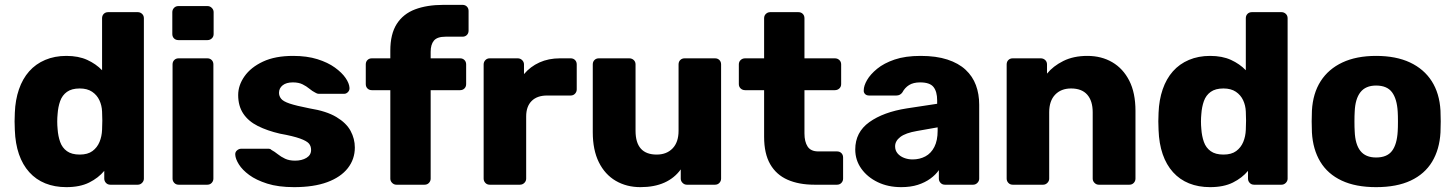

<svg xmlns="http://www.w3.org/2000/svg" viewBox="-20 -760 5988 790"><path d="M253 10Q205 10 166.5 -5.5Q128 -21 100.5 -51.5Q73 -82 58 -125.5Q43 -169 41 -225Q40 -245 40 -260.5Q40 -276 41 -296Q43 -349 58 -392.5Q73 -436 100 -466.5Q127 -497 166 -513.5Q205 -530 253 -530Q303 -530 339 -513.5Q375 -497 400 -471V-685Q400 -696 407 -703Q414 -710 425 -710H547Q557 -710 564.5 -703Q572 -696 572 -685V-25Q572 -15 564.5 -7.5Q557 0 547 0H434Q423 0 416 -7.5Q409 -15 409 -25V-57Q385 -28 347 -9Q309 10 253 10ZM308 -124Q341 -124 360.5 -138.5Q380 -153 389.5 -176Q399 -199 400 -226Q401 -246 401 -264Q401 -282 400 -301Q399 -326 389 -347.5Q379 -369 359 -382.5Q339 -396 308 -396Q275 -396 255.5 -382Q236 -368 227.5 -344Q219 -320 217 -291Q214 -260 217 -229Q219 -200 227.5 -176Q236 -152 255.5 -138Q275 -124 308 -124Z M715 0Q704 0 697 -7.5Q690 -15 690 -25V-495Q690 -506 697 -513Q704 -520 715 -520H833Q844 -520 851 -513Q858 -506 858 -495V-25Q858 -15 851 -7.5Q844 0 833 0ZM714 -595Q703 -595 696 -602Q689 -609 689 -620V-710Q689 -720 696 -727.5Q703 -735 714 -735H834Q844 -735 851.5 -727.5Q859 -720 859 -710V-620Q859 -609 851.5 -602Q844 -595 834 -595Z M1190 10Q1125 10 1079.5 -4.5Q1034 -19 1005.5 -40Q977 -61 963 -83.5Q949 -106 948 -123Q947 -134 955 -141Q963 -148 972 -148H1086Q1089 -148 1091.5 -147Q1094 -146 1097 -143Q1110 -136 1123 -125.5Q1136 -115 1153 -107Q1170 -99 1194 -99Q1222 -99 1241 -110.5Q1260 -122 1260 -143Q1260 -159 1251 -169.5Q1242 -180 1214.5 -190Q1187 -200 1132 -210Q1080 -222 1041 -241.5Q1002 -261 981 -292.5Q960 -324 960 -369Q960 -409 986 -446Q1012 -483 1062 -506.5Q1112 -530 1186 -530Q1243 -530 1286 -516.5Q1329 -503 1358 -482Q1387 -461 1402 -439Q1417 -417 1418 -399Q1419 -389 1412 -381.5Q1405 -374 1396 -374H1292Q1288 -374 1284 -375.5Q1280 -377 1277 -379Q1265 -385 1253 -395Q1241 -405 1225 -413Q1209 -421 1185 -421Q1158 -421 1143 -409Q1128 -397 1128 -378Q1128 -365 1136.5 -354Q1145 -343 1171.5 -334Q1198 -325 1254 -314Q1323 -303 1364 -278.5Q1405 -254 1422.5 -221.5Q1440 -189 1440 -153Q1440 -105 1411 -68Q1382 -31 1326.5 -10.5Q1271 10 1190 10Z M1611 0Q1601 0 1593.5 -7.5Q1586 -15 1586 -25V-389H1510Q1499 -389 1492 -396Q1485 -403 1485 -414V-495Q1485 -506 1492 -513Q1499 -520 1510 -520H1586V-552Q1586 -620 1612.5 -661.5Q1639 -703 1688 -721.5Q1737 -740 1805 -740H1883Q1894 -740 1901 -733Q1908 -726 1908 -715V-634Q1908 -623 1901 -616Q1894 -609 1883 -609H1813Q1779 -609 1765.5 -593Q1752 -577 1752 -547V-520H1873Q1884 -520 1891 -513Q1898 -506 1898 -495V-414Q1898 -403 1891 -396Q1884 -389 1873 -389H1752V-25Q1752 -15 1745 -7.5Q1738 0 1727 0Z M1995 0Q1984 0 1977 -7.5Q1970 -15 1970 -25V-495Q1970 -505 1977 -512.5Q1984 -520 1995 -520H2110Q2121 -520 2128.5 -512.5Q2136 -505 2136 -495V-455Q2162 -486 2199.5 -503Q2237 -520 2284 -520H2328Q2339 -520 2346 -513Q2353 -506 2353 -495V-392Q2353 -382 2346 -374.5Q2339 -367 2328 -367H2231Q2190 -367 2167.5 -344.5Q2145 -322 2145 -281V-25Q2145 -15 2137.5 -7.5Q2130 0 2119 0Z M2615 10Q2558 10 2513.5 -16Q2469 -42 2444 -92.5Q2419 -143 2419 -216V-495Q2419 -506 2426 -513Q2433 -520 2444 -520H2569Q2580 -520 2587.5 -513Q2595 -506 2595 -495V-222Q2595 -124 2682 -124Q2723 -124 2747.5 -149.5Q2772 -175 2772 -222V-495Q2772 -506 2779 -513Q2786 -520 2797 -520H2922Q2933 -520 2940 -513Q2947 -506 2947 -495V-25Q2947 -15 2940 -7.5Q2933 0 2922 0H2806Q2796 0 2788.5 -7.5Q2781 -15 2781 -25V-63Q2755 -27 2713.5 -8.5Q2672 10 2615 10Z M3331 0Q3267 0 3220.5 -20.5Q3174 -41 3149 -84.5Q3124 -128 3124 -197V-389H3046Q3035 -389 3027.5 -396Q3020 -403 3020 -414V-495Q3020 -506 3027.5 -513Q3035 -520 3046 -520H3124V-685Q3124 -696 3131.5 -703Q3139 -710 3149 -710H3265Q3276 -710 3283 -703Q3290 -696 3290 -685V-520H3415Q3426 -520 3433.5 -513Q3441 -506 3441 -495V-414Q3441 -403 3433.5 -396Q3426 -389 3415 -389H3290V-211Q3290 -177 3303 -157Q3316 -137 3347 -137H3424Q3435 -137 3442 -130Q3449 -123 3449 -112V-25Q3449 -15 3442 -7.5Q3435 0 3424 0Z M3688 10Q3634 10 3591.5 -10.5Q3549 -31 3524 -66Q3499 -101 3499 -145Q3499 -216 3557 -257.5Q3615 -299 3711 -314L3836 -333V-347Q3836 -383 3821 -402Q3806 -421 3766 -421Q3738 -421 3720.5 -410Q3703 -399 3693 -380Q3684 -367 3668 -367H3556Q3545 -367 3539 -373.5Q3533 -380 3534 -389Q3534 -407 3547.5 -430.5Q3561 -454 3589 -477Q3617 -500 3661 -515Q3705 -530 3768 -530Q3832 -530 3878 -515Q3924 -500 3953 -473Q3982 -446 3995.5 -409.5Q4009 -373 4009 -329V-25Q4009 -15 4001.5 -7.5Q3994 0 3984 0H3868Q3857 0 3850 -7.5Q3843 -15 3843 -25V-60Q3830 -41 3808 -25Q3786 -9 3756.5 0.5Q3727 10 3688 10ZM3735 -104Q3764 -104 3787.5 -116.5Q3811 -129 3824.5 -155.5Q3838 -182 3838 -222V-236L3753 -221Q3706 -213 3684.5 -196.5Q3663 -180 3663 -158Q3663 -141 3673 -129Q3683 -117 3699.5 -110.5Q3716 -104 3735 -104Z M4147 0Q4136 0 4129 -7.5Q4122 -15 4122 -25V-495Q4122 -506 4129 -513Q4136 -520 4147 -520H4262Q4273 -520 4280.5 -513Q4288 -506 4288 -495V-457Q4313 -488 4355 -509Q4397 -530 4454 -530Q4512 -530 4556.5 -504Q4601 -478 4626.5 -428Q4652 -378 4652 -304V-25Q4652 -15 4645 -7.5Q4638 0 4627 0H4501Q4491 0 4483.5 -7.5Q4476 -15 4476 -25V-298Q4476 -345 4453.5 -370.5Q4431 -396 4387 -396Q4346 -396 4321.5 -370.5Q4297 -345 4297 -298V-25Q4297 -15 4289.5 -7.5Q4282 0 4272 0Z M4959 10Q4911 10 4872.5 -5.5Q4834 -21 4806.5 -51.5Q4779 -82 4764 -125.5Q4749 -169 4747 -225Q4746 -245 4746 -260.5Q4746 -276 4747 -296Q4749 -349 4764 -392.5Q4779 -436 4806 -466.5Q4833 -497 4872 -513.5Q4911 -530 4959 -530Q5009 -530 5045 -513.5Q5081 -497 5106 -471V-685Q5106 -696 5113 -703Q5120 -710 5131 -710H5253Q5263 -710 5270.5 -703Q5278 -696 5278 -685V-25Q5278 -15 5270.5 -7.5Q5263 0 5253 0H5140Q5129 0 5122 -7.5Q5115 -15 5115 -25V-57Q5091 -28 5053 -9Q5015 10 4959 10ZM5014 -124Q5047 -124 5066.5 -138.5Q5086 -153 5095.5 -176Q5105 -199 5106 -226Q5107 -246 5107 -264Q5107 -282 5106 -301Q5105 -326 5095 -347.5Q5085 -369 5065 -382.5Q5045 -396 5014 -396Q4981 -396 4961.5 -382Q4942 -368 4933.5 -344Q4925 -320 4923 -291Q4920 -260 4923 -229Q4925 -200 4933.5 -176Q4942 -152 4961.5 -138Q4981 -124 5014 -124Z M5642 10Q5558 10 5500.5 -17Q5443 -44 5412.5 -94.5Q5382 -145 5378 -215Q5377 -235 5377 -260.5Q5377 -286 5378 -305Q5382 -376 5414 -426Q5446 -476 5503.5 -503Q5561 -530 5642 -530Q5724 -530 5781.5 -503Q5839 -476 5871 -426Q5903 -376 5907 -305Q5908 -286 5908 -260.5Q5908 -235 5907 -215Q5903 -145 5872.5 -94.5Q5842 -44 5784.5 -17Q5727 10 5642 10ZM5642 -112Q5687 -112 5707.5 -139Q5728 -166 5731 -220Q5732 -235 5732 -260Q5732 -285 5731 -300Q5728 -353 5707.5 -380.5Q5687 -408 5642 -408Q5599 -408 5577.5 -380.5Q5556 -353 5554 -300Q5553 -285 5553 -260Q5553 -235 5554 -220Q5556 -166 5577.5 -139Q5599 -112 5642 -112Z"/></svg>

Font: Rubik Light
Style: Bold
Weight: 700
Version: Version 2.104